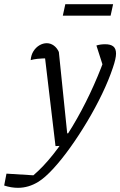

<svg xmlns="http://www.w3.org/2000/svg" viewBox="-102 -700 576 920"><path d="M-82 189 -71 132 58 140Q106 99 153.5 39Q201 -21 245.5 -95Q290 -169 329 -251.5Q368 -334 399 -419L400 -357L360 -482Q379 -488 402 -488Q428 -488 441 -477.5Q454 -467 454 -443Q454 -420 439 -376Q419 -316 387 -249.5Q355 -183 315.5 -117Q276 -51 234.5 7Q193 65 153.5 108Q114 151 82 171Q35 200 -16 200Q-48 200 -82 189ZM164 0 109 -463 133 -421Q94 -420 76.5 -418Q59 -416 45 -412Q47 -437 58.5 -455Q70 -473 87 -483Q104 -493 122 -493Q140 -493 155.5 -482Q171 -471 180 -451L220 -61H254L214 -2ZM199 -625 211 -680H440L428 -625Z"/></svg>

Font: Piazzolla Thin
Style: Italic
Weight: 400
Italic angle: -11.3°
Version: Version 2.005